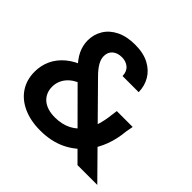

<svg xmlns="http://www.w3.org/2000/svg" viewBox="-177 -893 1085 1085"><g transform="rotate(45 366.0 -350.5)"><path d="M568 0 191 -378Q146 -423 128 -461Q110 -499 110 -539Q110 -587 134 -626.5Q158 -666 204.5 -689Q251 -712 318 -712Q384 -712 429 -688Q474 -664 497 -624.5Q520 -585 521 -536H392Q391 -572 369 -590.5Q347 -609 315 -609Q279 -609 258 -590.5Q237 -572 237 -541Q237 -517 251.5 -491.5Q266 -466 297 -435L726 0ZM280 11Q203 11 144.5 -15.5Q86 -42 54.5 -90Q23 -138 23 -202Q23 -252 43 -295Q63 -338 103 -371.5Q143 -405 202 -425L222 -432L285 -351L265 -344Q210 -325 181.5 -290.5Q153 -256 153 -211Q153 -179 168.5 -153.5Q184 -128 214 -114Q244 -100 286 -100Q342 -100 384.5 -121.5Q427 -143 456 -186Q476 -215 487.5 -252.5Q499 -290 504 -336L509 -373H636L628 -330Q622 -264 601.5 -209.5Q581 -155 548 -113Q501 -53 434 -21Q367 11 280 11Z"/></g></svg>

Font: DM Sans 9pt 36pt
Style: Bold
Weight: 700
Version: Version 4.004;gftools[0.9.30]